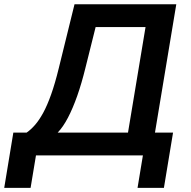

<svg xmlns="http://www.w3.org/2000/svg" viewBox="-52 -748 918 924"><path d="M-31.7 156.2 12.2 -109.9H76.2Q97.2 -124.5 116.9 -147.2Q136.7 -169.9 156 -205.3Q175.3 -240.7 194.1 -293.5Q212.9 -346.2 231 -420.4L306.6 -727.5H796.4L693.8 -109.9H780.8L736.8 156.2H609.9L635.7 0H121.1L95.2 156.2ZM225.6 -109.9H564L648.4 -617.7H408.2L358.9 -420.4Q340.8 -346.7 319.6 -286.4Q298.3 -226.1 274.9 -181.4Q251.5 -136.7 225.6 -109.9Z"/></svg>

Font: Inter 16pt SemiBold
Style: Italic
Weight: 600
Italic angle: -9.3988°
Version: Version 4.001;git-66647c0bb